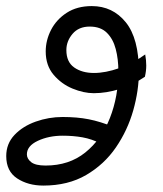

<svg xmlns="http://www.w3.org/2000/svg" viewBox="-111 -276 528 622"><path d="M29.3 325.2Q-20 325.2 -55.4 302Q-90.8 278.8 -90.8 229.5Q-90.8 189.5 -64 161.1Q-37.1 132.8 4.9 117.9Q46.9 103 91.8 103Q139.2 103 176.5 110.4Q213.9 117.7 258.3 135.7L216.3 189.5Q186.5 174.3 156.2 168.9Q126 163.6 92.3 163.6Q46.9 163.6 11.5 180.2Q-23.9 196.8 -23.9 224.1Q-23.9 238.3 -10 249.3Q3.9 260.3 36.6 260.3Q112.8 260.3 165.3 218Q217.8 175.8 245.1 106.2Q272.5 36.6 272.5 -45.4Q272.5 -84.5 263.9 -117.2Q255.4 -149.9 235.1 -169.9Q214.8 -189.9 179.7 -189.9Q144 -189.9 124 -166.3Q104 -142.6 104 -113.8Q104 -75.2 129.4 -57.4Q154.8 -39.6 193.4 -39.6Q231 -39.6 275.6 -55.4Q320.3 -71.3 359.4 -99.6Q362.8 -80.6 362.8 -63.5Q362.8 -46.4 358.4 -27.3Q319.8 -1 276.6 12.5Q233.4 25.9 192.9 25.9Q160.2 25.9 124 11Q87.9 -3.9 62.5 -33.9Q37.1 -64 37.1 -109.4Q37.1 -145.5 54.4 -179.2Q71.8 -212.9 105.2 -234.6Q138.7 -256.3 186.5 -256.3Q253.9 -256.3 296.4 -203.9Q338.9 -151.4 338.9 -43.5Q338.9 17.1 320.6 81.8Q302.2 146.5 264.4 201.7Q226.6 256.8 168 291Q109.4 325.2 29.3 325.2Z"/></svg>

Font: Harmattan
Style: Regular
Weight: 400
Designer: George W. Nuss III and SIL International
Foundry: SIL International
Version: Version 4.000